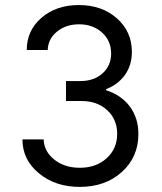

<svg xmlns="http://www.w3.org/2000/svg" viewBox="-20 -730 640 760"><path d="M168.9 -532.2H85.9Q85.9 -609.4 144.3 -659.7Q202.6 -710 292 -710Q383.3 -710 442.6 -657.5Q502 -605 502 -524.9Q502 -472.2 475.1 -434.1Q448.2 -396 399.9 -377V-373Q460.4 -353.5 494.1 -308.1Q527.8 -262.7 527.8 -199.2Q527.8 -108.4 462.4 -49.3Q397 9.8 295.9 9.8Q198.7 9.8 133.8 -44.2Q68.8 -98.1 68.8 -178.2H152.8Q154.3 -130.4 195.1 -98.1Q235.8 -65.9 295.9 -65.9Q360.8 -65.9 402.3 -103.8Q443.8 -141.6 443.8 -200.2Q443.8 -257.3 404.5 -293.7Q365.2 -330.1 303.2 -330.1H241.2V-409.2H298.8Q352.1 -409.2 386 -439.7Q419.9 -470.2 419.9 -518.1Q419.9 -568.4 384 -601.1Q348.1 -633.8 293 -633.8Q241.2 -633.8 205.8 -605Q170.4 -576.2 168.9 -532.2Z"/></svg>

Font: CommitMono
Style: Regular
Weight: 400
Monospace: yes
Designer: Eigil Nikolajsen
Foundry: Eigil Nikolajsen
Version: Version 1.143